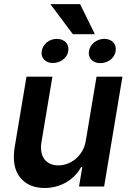

<svg xmlns="http://www.w3.org/2000/svg" viewBox="-20 -926 648 953"><path d="M53.3 -198.2 111.5 -545.5H240.1L185.4 -218Q181.5 -192.1 185.5 -171.2Q189.6 -150.2 200.6 -135.7Q211.6 -121.1 229.2 -113.1Q246.8 -105.1 269.9 -105.1Q291.2 -105.1 313.2 -112.9Q335.2 -120.7 354.2 -136.2Q373.2 -151.6 387.3 -175.1Q401.3 -198.5 406.2 -229.4L459.2 -545.5H587.7L496.8 0H372.2L388.5 -96.9H382.8Q369 -72.1 349.4 -52.6Q329.9 -33 306.5 -19.9Q283 -6.7 256.2 0.2Q229.4 7.1 201 7.1Q120.7 7.1 78.8 -46.5Q36.9 -99.8 53.3 -198.2ZM377.5 -905.5 451 -756.4H341.6L230.1 -905.5ZM421.5 -671.9Q423.7 -685.7 430.8 -697.1Q437.9 -708.5 448.3 -716.4Q458.8 -724.4 471.6 -728.7Q484.4 -733 497.9 -733Q512.8 -733 524.1 -728.2Q535.5 -723.4 542.8 -715Q550.1 -706.7 553.1 -695.7Q556.1 -684.7 554 -671.9Q551.8 -658.4 544.7 -647.4Q537.6 -636.4 527.2 -628.7Q516.7 -621.1 504.1 -616.8Q491.5 -612.6 478.3 -612.6Q463.4 -612.6 451.9 -617.4Q440.3 -622.2 432.9 -630.1Q425.4 -638.1 422.4 -649Q419.4 -659.8 421.5 -671.9ZM187.1 -672.6Q189.3 -686.1 196.2 -697.3Q203.1 -708.5 213.2 -716.4Q223.4 -724.4 236 -728.7Q248.6 -733 262.1 -733Q277 -733 288.4 -728.3Q299.7 -723.7 307.2 -715.6Q314.6 -707.4 317.6 -696.4Q320.7 -685.4 318.9 -672.6Q316.8 -658.7 309.5 -647.9Q302.2 -637.1 291.7 -629.3Q281.2 -621.4 268.5 -617.4Q255.7 -613.3 242.5 -613.3Q228.3 -613.3 217 -617.9Q205.6 -622.5 198.3 -630.5Q191.1 -638.5 188 -649.3Q185 -660.2 187.1 -672.6Z"/></svg>

Font: Inter P Semi Bold
Style: Italic
Weight: 600
Italic angle: 9.39999°
Designer: Rasmus Andersson
Foundry: rsms
Version: Version 3.018;git-588b23468